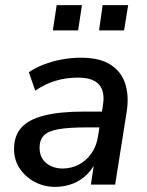

<svg xmlns="http://www.w3.org/2000/svg" viewBox="-20 -723 577 752"><path d="M196 9Q153 9 116 -10.5Q79 -30 57 -63.5Q35 -97 35 -139Q35 -191 63.5 -223Q92 -255 153 -270.5Q214 -286 310 -286H390L381 -224H319Q250 -224 209.5 -217Q169 -210 152 -192.5Q135 -175 135 -145Q135 -105 161.5 -84Q188 -63 225 -63Q259 -63 288 -78Q317 -93 337.5 -121.5Q358 -150 364 -190L383 -310Q392 -363 368.5 -391Q345 -419 285 -419Q240 -419 199 -407Q158 -395 118 -368L93 -440Q117 -457 150.5 -470Q184 -483 221.5 -490Q259 -497 297 -497Q370 -497 412.5 -470Q455 -443 470.5 -395Q486 -347 476 -284L431 0H336L352 -107H362Q349 -68 322.5 -41.5Q296 -15 263.5 -3Q231 9 196 9ZM368 -604 382 -703H482L466 -604ZM187 -604 202 -703H301L286 -604Z"/></svg>

Font: Nunito Sans 12pt ExtraLight 12pt SemiBold
Style: Italic
Weight: 600
Italic angle: -9°
Version: Version 3.101;gftools[0.9.27]